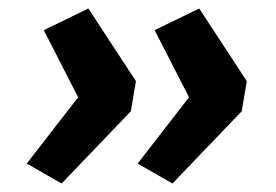

<svg xmlns="http://www.w3.org/2000/svg" viewBox="-20 -496 650 452"><path d="M125 -64 43 -111 164 -267 83 -425 188 -476 300 -305 288 -234ZM386 -64 304 -111 425 -267 344 -425 449 -476 561 -305 549 -234Z"/></svg>

Font: Nunito Sans 7pt Expanded
Style: Bold Italic
Weight: 700
Width: 7
Italic angle: -9°
Designer: Vernon Adams
Foundry: Vernon Adams
Version: Version 3.101;gftools[0.9.27]